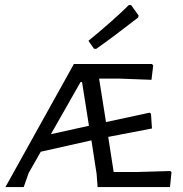

<svg xmlns="http://www.w3.org/2000/svg" viewBox="-20 -757 740 777"><path d="M668 0 674 -60 669 -65 532 -61H440L418 -203L595 -237L591 -297L585 -301L409 -263L381 -439H460L593 -434L600 -492L595 -498H279L2 0H76L96 -57L145 -143L350 -189L371 -53L375 0ZM312 -425 340 -248 186 -214 306 -425ZM541 -694 511 -736 502 -737C458 -693.7 403.3 -645.3 338 -592L360 -560L369 -559C416.3 -592.3 473 -634.7 539 -686Z"/></svg>

Font: Alegreya Sans SC
Style: Regular
Weight: 400
Designer: Juan Pablo del Peral
Foundry: Huerta Tipografica
Version: Version 1.000;PS 001.000;hotconv 1.0.70;makeotf.lib2.5.58329